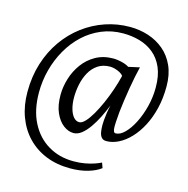

<svg xmlns="http://www.w3.org/2000/svg" viewBox="-138 -888 1241 1270"><g transform="rotate(15 482.5 -253.0)"><path d="M51.3 -166.3Q51.3 -272.2 79.9 -362.9Q108.5 -453.7 159.8 -526.2Q211 -598.8 279.8 -650.3Q348.6 -701.7 429.3 -729.1Q510 -756.5 596.9 -756.5Q663.4 -756.5 723.5 -736.9Q783.6 -717.3 830.3 -677.9Q877 -638.5 904 -578.6Q930.9 -518.7 930.9 -438.1Q930.9 -357 914 -287.2Q897 -217.4 867.8 -162Q838.6 -106.6 801.1 -67.2Q763.5 -27.8 722 -7Q680.5 13.8 639.3 13.8Q616.8 13.8 605.6 0.3Q594.4 -13.3 590.7 -35.5Q587.1 -57.8 587.1 -84Q587.1 -95.5 588.8 -117.4Q590.5 -139.2 594.5 -166.2Q598.6 -193.3 605 -220.7Q587.9 -177.3 566.6 -134.8Q545.4 -92.4 520.8 -57.6Q496.2 -22.9 469.7 -2.1Q443.1 18.6 415.1 18.6Q379.6 18.6 345.6 -7Q311.6 -32.7 289.6 -82.4Q267.5 -132.2 267.9 -204.7Q268.2 -259.7 285.6 -316.3Q302.9 -372.9 337.6 -420.4Q372.2 -467.9 424.2 -497Q476.2 -526.2 545.3 -526.2Q559.2 -526.2 578.9 -523.1Q598.7 -520 618.5 -513.9Q638.3 -507.7 652.5 -498.2L728.2 -515Q720.9 -487 713 -447.5Q705 -407.9 697.4 -363.4Q689.9 -318.9 683.7 -275Q677.5 -231.1 673.5 -194.1Q670 -156.3 668.4 -127.1Q666.7 -97.8 667.7 -83.9Q668.1 -71.4 672.1 -61.5Q676.1 -51.5 685.2 -51.5Q715.6 -51.5 747 -82.8Q778.4 -114 804.9 -166.2Q831.4 -218.4 847.6 -282.5Q863.8 -346.6 863.8 -412.5Q863.8 -493 839.7 -548.5Q815.5 -604 773.8 -638.2Q732.1 -672.5 678.2 -688Q624.3 -703.5 564.9 -703.5Q485.4 -703.5 417.5 -675.2Q349.7 -647 295.7 -596.8Q241.7 -546.5 203.9 -480.2Q166 -414 145.9 -338Q125.8 -262 125.8 -182.5Q125.8 -62.4 169.7 22.9Q213.6 108.3 290 153.6Q366.4 199 463.6 199Q507 199 543.4 192.1Q579.9 185.2 606.8 175.7Q633.8 166.2 649.3 158L661.8 193Q628.3 218.8 574.6 234.4Q520.9 250 454.1 250Q362.4 250 288.3 220.1Q214.2 190.1 161.2 134.9Q108.2 79.7 79.8 3.1Q51.3 -73.5 51.3 -166.3ZM358.5 -210.3Q358.5 -169.3 367.7 -135.2Q376.9 -101 393.9 -80.8Q410.9 -60.6 433.6 -60.6Q451.7 -60.6 473.5 -83.5Q495.2 -106.5 517.8 -145.2Q540.3 -183.9 561.6 -232Q582.8 -280.2 600.3 -331.2Q617.7 -382.3 628.9 -429.3Q620.8 -441.5 604.3 -450.2Q587.7 -459 569.6 -463.8Q551.4 -468.6 538.1 -468.6Q488.5 -468.6 454 -445.3Q419.6 -422.1 398.6 -384.2Q377.7 -346.4 368.1 -300.8Q358.5 -255.3 358.5 -210.3Z"/></g></svg>

Font: Merriweather 7pt Light
Style: Italic
Weight: 300
Italic angle: -7.8°
Designer: Eben Sorkin
Foundry: Eben Sorkin
Version: Version 2.200;gftools[0.9.31]